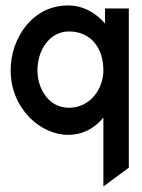

<svg xmlns="http://www.w3.org/2000/svg" viewBox="-20 -482 520 702"><path d="M19 -225C19 -84 129 11 228 11C286 11 327 -15 358 -52V200L451 131V-451H364V-396C332 -433 287 -462 228 -462C99 -462 19 -343 19 -225ZM117 -225C117 -301 163 -367 232 -367C311 -367 358 -308 358 -225C358 -156 309 -88 232 -88C159 -88 117 -156 117 -225Z"/></svg>

Font: Charger Pro
Style: ExBdNar
Weight: 400
Designer: Jasper
Foundry: Cannot Into Space Fonts
Version: Version 1.09